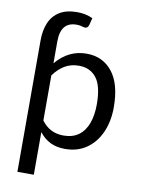

<svg xmlns="http://www.w3.org/2000/svg" viewBox="-97 -789 753 1025"><g transform="rotate(10 280.0 -276.5)"><path d="M159.5 171.5H70.5V-541.5Q70.5 -596 88 -637Q105.5 -678 142.5 -700.8Q179.5 -723.5 237.5 -723.5Q285.5 -723.5 322 -705.5L312.5 -668Q307.5 -649.5 292 -649.5Q287.5 -649.5 281 -651.5Q275 -653.5 266.5 -655.2Q258 -657 245.5 -657Q159.5 -657 159.5 -551.5V-432.5Q227.5 -514 325.5 -514Q413.5 -514 465.5 -448.5Q517.5 -383 517.5 -256.5Q517.5 -181 491.2 -121.5Q465 -62 416 -27.5Q367 7 298.5 7Q252.5 7 218.8 -9.8Q185 -26.5 159.5 -59.5ZM278.5 -62Q328 -62 360.5 -85.8Q393 -109.5 409.2 -153.2Q425.5 -197 425.5 -256.5Q425.5 -356 391.5 -399.5Q357.5 -443.5 296.5 -443.5Q253.5 -443.5 220.2 -424Q187 -404.5 159.5 -367V-122.5Q203.5 -62 278.5 -62Z"/></g></svg>

Font: Verano Sans
Style: Regular
Weight: 400
Designer: Lukasz Dziedzic with Adam Twardoch and Botio Nikoltchev
Foundry: tyPoland Lukasz Dziedzic
Version: Version 3.001;December 28, 2019;FontCreator 12.0.0.2547 64-b